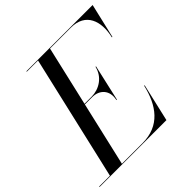

<svg xmlns="http://www.w3.org/2000/svg" viewBox="-237 -914 1078 1078"><g transform="rotate(-45 302.5 -375.0)"><path d="M283 -386C340 -386 382 -345 367 -278H371L420 -493H416C401 -426 340 -390 283 -390H225.5L308 -746.5H474C591 -746.5 623 -652 598 -545H602L650 -750H124V-746.5H213L41 -3.5H-45V0H486L538 -225H534C505 -98 437 -3.5 300 -3.5H136L224.5 -386Z"/></g></svg>

Font: Bodoni* 48pt
Style: Italic
Weight: 400
Italic angle: -13°
Version: Version 2.3